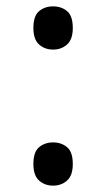

<svg xmlns="http://www.w3.org/2000/svg" viewBox="-20 -570 334 604"><path d="M147 -414Q121 -414 103 -430Q85 -446 85 -482Q85 -520 103 -535Q121 -550 147 -550Q173 -550 191 -535Q209 -520 209 -482Q209 -446 191 -430Q173 -414 147 -414ZM147 14Q121 14 103 -2Q85 -18 85 -54Q85 -92 103 -107Q121 -122 147 -122Q173 -122 191 -107Q209 -92 209 -54Q209 -18 191 -2Q173 14 147 14Z"/></svg>

Font: korean15
Style: Book
Weight: 400
Designer: Jelle Bosma - Monotype Design Team
Foundry: Monotype Imaging Inc.
Version: Version 2.003